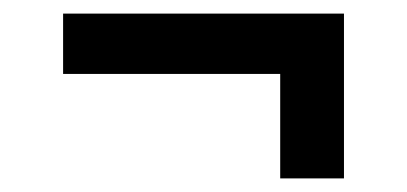

<svg xmlns="http://www.w3.org/2000/svg" viewBox="-20 -409 600 283"><path d="M393 -345 434 -300H73V-389H487V-146H393Z"/></svg>

Font: Roboto Serif 28pt SemiBold
Style: Regular
Weight: 600
Designer: Greg Gazdowicz
Foundry: Commercial Type
Version: Version 1.008